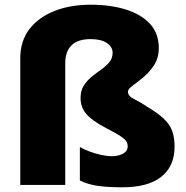

<svg xmlns="http://www.w3.org/2000/svg" viewBox="-20 -785 790 815"><path d="M654 -581Q654 -539 634 -508.5Q614 -478 588.5 -457Q563 -436 543 -421.5Q523 -407 523 -396Q523 -377 549 -364.5Q575 -352 624 -320Q674 -289 697.5 -255Q721 -221 721 -163Q721 -79 664.5 -34.5Q608 10 500 10Q433 10 392 3.5Q351 -3 319 -19V-161Q336 -151 360 -142Q384 -133 409.5 -127.5Q435 -122 455 -122Q483 -122 502.5 -133Q522 -144 522 -164Q522 -175 516.5 -184.5Q511 -194 491.5 -207Q472 -220 431 -241Q370 -273 346 -301.5Q322 -330 322 -369Q322 -400 335.5 -421.5Q349 -443 369.5 -459.5Q390 -476 410.5 -490.5Q431 -505 444.5 -521.5Q458 -538 458 -561Q458 -586 433.5 -602.5Q409 -619 365 -619Q310 -619 283.5 -592.5Q257 -566 257 -517V0H66V-537Q66 -611 105 -661.5Q144 -712 211.5 -738.5Q279 -765 365 -765Q449 -765 514.5 -744.5Q580 -724 617 -683.5Q654 -643 654 -581Z"/></svg>

Font: Noto Sans Cherokee Black
Style: Regular
Weight: 900
Designer: Monotype Design Team
Foundry: Monotype Imaging Inc.
Version: Version 2.001; ttfautohint (v1.8.4.7-5d5b)